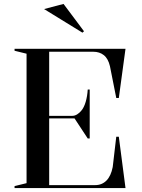

<svg xmlns="http://www.w3.org/2000/svg" viewBox="-20 -956 722 976"><path d="M54 0V-10L115 -25V-683L54 -698V-708H618L584 -458H571L539 -619Q530 -658 508 -675.5Q486 -693 454 -693H230V-367H346Q360 -367 372 -374.5Q384 -382 393 -393Q407 -409 415.5 -438Q424 -467 426 -501H436V-252H426L359 -354H230V-15H464Q498 -15 521 -38Q544 -61 553 -107L571 -261H584L618 0ZM399 -790 204 -910 303 -936 407 -797Z"/></svg>

Font: Kalnia
Style: Regular
Weight: 400
Designer: Frida Medrano
Foundry: Frida Medrano
Version: Version 1.105